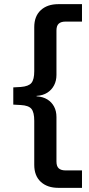

<svg xmlns="http://www.w3.org/2000/svg" viewBox="-20 -725 430 925"><path d="M261 180Q208 180 176.5 151Q145 122 145 69V-143Q145 -184 131.5 -200.5Q118 -217 80 -219L44 -221V-304L80 -306Q118 -309 131.5 -325.5Q145 -342 145 -382V-594Q145 -647 176.5 -676Q208 -705 261 -705H375V-621H296Q274 -621 263 -611Q252 -601 252 -578V-364Q252 -336 240.5 -314Q229 -292 208 -278.5Q187 -265 156 -263V-261Q187 -259 208 -246Q229 -233 240.5 -211.5Q252 -190 252 -161V53Q252 76 263 86Q274 96 296 96H375V180Z"/></svg>

Font: Nunito Sans 8pt SemiBold
Style: Regular
Weight: 600
Version: Version 3.101;gftools[0.9.27]